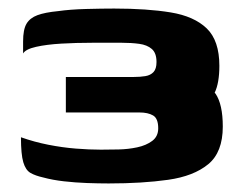

<svg xmlns="http://www.w3.org/2000/svg" viewBox="-20 -425 557 449"><path d="M482 -208 484 -206Q501 -181 501 -129Q501 -69 467 -41Q433 -13 373 -4.5Q313 4 234 4Q210 4 183 3Q156 2 129.5 -1Q103 -4 81 -10Q63 -14 51.5 -20.5Q40 -27 34.5 -45.5Q29 -64 29 -104Q60 -93 93 -86.5Q126 -80 157.5 -77.5Q189 -75 216 -75Q235 -75 257.5 -75.5Q280 -76 301 -80.5Q322 -85 336 -95.5Q350 -106 350 -125Q350 -148 338 -155Q326 -162 306 -162H134V-245H293Q308 -245 320 -247Q332 -249 339 -256.5Q346 -264 346 -280Q346 -301 335 -310.5Q324 -320 305.5 -322.5Q287 -325 265 -325Q233 -325 195.5 -325Q158 -325 123.5 -323Q89 -321 64.5 -315.5Q40 -310 34 -300V-328Q34 -356 42 -369.5Q50 -383 67.5 -389.5Q85 -396 116 -399Q144 -403 181.5 -404Q219 -405 247 -405Q324 -405 379 -396Q434 -387 463.5 -358.5Q493 -330 493 -271Q493 -231 482 -208Z"/></svg>

Font: r_Genos
Style: Bold
Weight: 700
Designer: Robert E. Leuschke
Foundry: Robert E. Leuschke
Version: Version 2.000;June 29, 2024;FontCreator 14.0.0.2814 32-bit